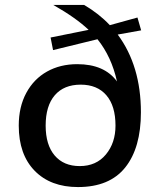

<svg xmlns="http://www.w3.org/2000/svg" viewBox="-20 -748 655 778"><path d="M457 -608Q551 -481 551 -293Q551 -149 487.5 -69.5Q424 10 296 10Q185 10 120.5 -56Q56 -122 56 -239Q56 -315 86.5 -371.5Q117 -428 170.5 -458Q224 -488 293 -488Q403 -488 454 -418Q432 -518 375 -589L195 -545L185 -596L339 -627Q289 -675 196 -728H321Q382 -692 425 -646L537 -677L552 -625ZM448 -239Q448 -319 411 -362Q374 -405 307 -405Q239 -405 202 -362Q165 -319 165 -239Q165 -161 201.5 -118Q238 -75 303 -75Q370 -75 409 -122Q448 -169 448 -239Z"/></svg>

Font: Work Sans Medium
Style: Regular
Weight: 500
Designer: Wei Huang
Foundry: Wei Huang
Version: Version 1.500